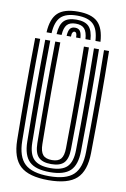

<svg xmlns="http://www.w3.org/2000/svg" viewBox="-107 -1057 741 1129"><g transform="rotate(10 264.0 -493.0)"><path d="M264.2 10Q147.2 10 96 -36.8Q44.8 -83.5 43.2 -191Q41.2 -333.2 41 -487.1Q40.8 -641 43.2 -800H73.2Q71 -653.5 71.1 -497.8Q71.2 -342 73.2 -191.5Q74.5 -96.5 118.8 -55.2Q163 -14 264.2 -14Q365 -14 409 -55.2Q453 -96.5 454.2 -191.5Q456.2 -342.8 456.4 -496.4Q456.5 -650 454.2 -800H484.2Q488.8 -496.2 484.2 -191Q482.8 -83.5 431.8 -36.8Q380.8 10 264.2 10ZM264.2 -38Q179.2 -38 141.9 -73.8Q104.5 -109.5 103.2 -191.8Q98.8 -501.5 103.2 -800H133.2Q131 -649.8 131.1 -497.4Q131.2 -345 133.2 -192.2Q134.2 -122.5 164.6 -92.2Q195 -62 264.2 -62Q333 -62 363.1 -92.2Q393.2 -122.5 394.2 -192.2Q396.2 -343.2 396.4 -496.6Q396.5 -650 394.2 -800H424.2Q428.8 -493.5 424.2 -191.8Q423.2 -109.5 386 -73.8Q348.8 -38 264.2 -38ZM264.2 -86Q211 -86 187.5 -110.8Q164 -135.5 163.2 -192.8Q158.8 -500.8 163.2 -800H193.2Q191 -653.5 191.1 -498.1Q191.2 -342.8 193.2 -193Q193.8 -148.5 210.4 -129.2Q227 -110 264.2 -110Q301.2 -110 317.5 -129.2Q333.8 -148.5 334.2 -193Q336.2 -344.2 336.4 -497Q336.5 -649.8 334.2 -800H364.2Q368.8 -493.2 364.2 -192.8Q363.5 -135.5 340.2 -110.8Q317 -86 264.2 -86ZM264.2 -996.5Q182.2 -996.5 144.9 -961.1Q107.5 -925.8 103.2 -844.5H133.2Q136.8 -913 167.2 -942.8Q197.8 -972.5 264.2 -972.5Q330.2 -972.5 360.8 -942.8Q391.2 -913 395.2 -844.5H425.2Q420.2 -925.8 382.9 -961.1Q345.5 -996.5 264.2 -996.5ZM264.2 -948.5Q213 -948.5 189.6 -924.4Q166.2 -900.2 163.2 -844.5H193Q195.5 -887.2 212 -905.9Q228.5 -924.5 264.2 -924.5Q299.8 -924.5 316.2 -905.9Q332.8 -887.2 335.5 -844.5H365.2Q362 -900.2 338.5 -924.4Q315 -948.5 264.2 -948.5ZM264.2 -900.5Q243.8 -900.5 234.2 -887.5Q224.8 -874.5 223 -844.5H249Q248.8 -861.5 253.4 -869Q258 -876.5 264.2 -876.5Q280.5 -876.5 279.5 -844.5H305.5Q303.5 -874.5 293.9 -887.5Q284.2 -900.5 264.2 -900.5Z"/></g></svg>

Font: Big Shoulders Inline Text Black
Style: Regular
Weight: 900
Designer: Patric King
Foundry: XO Type Co
Version: Version 1.000